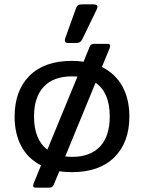

<svg xmlns="http://www.w3.org/2000/svg" viewBox="-20 -774 660 880"><path d="M277 -589Q277 -591 279 -599L328 -735Q332 -746 337.5 -750Q343 -754 357 -754H408Q427 -754 427 -742Q427 -740 423 -730L357 -594Q352 -584 345.5 -580.5Q339 -577 326 -577H292Q277 -577 277 -589ZM573 -240Q573 -122 504.5 -53.5Q436 15 310 15Q276 15 252 11L226 73Q221 86 206 86H143Q132 86 132 77Q132 75 134 67L168 -16Q108 -47 77.5 -104Q47 -161 47 -240Q47 -358 115 -426.5Q183 -495 310 -495Q340 -495 363 -491L391 -560Q396 -573 410 -573H474Q485 -573 485 -563L483 -554L447 -467Q509 -436 541 -378Q573 -320 573 -240ZM197 -88 335 -423Q327 -424 310 -424Q225 -424 180.5 -376.5Q136 -329 136 -240Q136 -134 197 -88ZM483 -240Q483 -350 418 -395L279 -57Q299 -55 310 -55Q394 -55 438.5 -102.5Q483 -150 483 -240Z"/></svg>

Font: Mitr Light
Style: Regular
Weight: 300
Designer: Thanarat Vachiruckul
Foundry: Cadson Demak
Version: Version 1.003